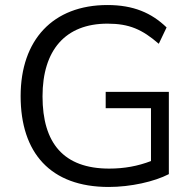

<svg xmlns="http://www.w3.org/2000/svg" viewBox="-20 -734 771 763"><path d="M412 9C499 9 593 -12 651 -42V-369H400V-304H580V-94C528 -74 474 -64 414 -64C233 -64 149 -165 149 -351C149 -535 240 -640 407 -640C494 -640 545 -617 611 -560L642 -625C582 -683 510 -714 407 -714C190 -714 62 -575 62 -352C62 -127 180 9 412 9Z"/></svg>

Font: Poppy and Pepper
Style: Regular
Weight: 400
Designer: Thy Ha
Foundry: Thy Ha
Version: Version 0.001;Glyphs 3.2 (3227)